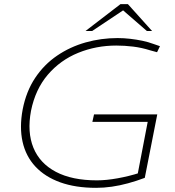

<svg xmlns="http://www.w3.org/2000/svg" viewBox="-20 -893 842 923"><path d="M442 10Q343 10 269.5 -16.5Q196 -43 150 -92.5Q104 -142 88.5 -211.5Q73 -281 89 -367Q106 -454 149 -518.5Q192 -583 254.5 -625.5Q317 -668 391.5 -689Q466 -710 545 -710Q575 -710 605.5 -706.5Q636 -703 664.5 -697Q693 -691 717 -682L749 -671L735 -642L702 -651Q661 -664 620 -669Q579 -674 539 -674Q442 -674 356 -639Q270 -604 210 -534Q150 -464 129 -360Q110 -258 140.5 -183Q171 -108 248.5 -67Q326 -26 446 -26Q491 -26 546 -36Q601 -46 651 -62L637 -31L690 -307H424L432 -343H736L676 -38Q636 -23 596 -12Q556 -1 517.5 4.5Q479 10 442 10ZM391 -744 559 -873H595L576 -846L423 -744ZM686 -744 564 -850 559 -873H595L711 -744Z"/></svg>

Font: REM Thin
Style: Italic
Weight: 250
Italic angle: -11°
Designer: Octavio Pardo
Foundry: Ashler Design
Version: Version 1.005;gftools[0.9.28]